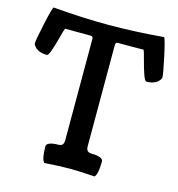

<svg xmlns="http://www.w3.org/2000/svg" viewBox="-109 -831 866 932"><g transform="rotate(15 323.5 -364.5)"><path d="M267.1 -128.4V-632.8Q267.1 -638.2 266.6 -641.1Q266.1 -644 263.4 -647Q260.7 -649.9 255.4 -649.9Q232.4 -649.9 188.7 -650.1Q145 -650.4 126 -650.4Q121.6 -640.6 111.6 -601.8Q101.6 -563 91.3 -533.7Q81.1 -504.4 72.8 -504.4Q54.2 -504.4 39.8 -509.3Q25.4 -514.2 17.8 -521.2Q10.3 -528.3 6.6 -534.4Q2.9 -540.5 2.9 -543.9Q2.9 -560.5 21 -644.5Q39.1 -728.5 45.9 -735.4Q47.4 -735.4 48.8 -735.1Q50.3 -734.9 51.8 -734.9Q196.8 -722.7 323.7 -722.7Q450.2 -722.7 595.2 -734.9Q596.7 -734.9 598.1 -735.1Q599.6 -735.4 601.1 -735.4Q607.9 -728.5 626 -644.5Q644 -560.5 644 -543.9Q644 -540.5 640.4 -534.4Q636.7 -528.3 629.2 -521.2Q621.6 -514.2 607.2 -509.3Q592.8 -504.4 574.2 -504.4Q565.9 -504.4 555.7 -533.7Q545.4 -563 535.4 -601.8Q525.4 -640.6 521 -650.4Q502 -650.4 458.3 -650.1Q414.6 -649.9 391.6 -649.9Q383.8 -649.9 381.8 -645.5Q379.9 -641.1 379.9 -632.8V-129.4Q379.9 -122.1 380.6 -117.9Q381.3 -113.8 384 -108.4Q386.7 -103 393.6 -100.3Q400.4 -97.7 411.1 -97.7Q433.6 -97.7 449.7 -91.8Q465.8 -85.9 465.8 -74.2Q465.8 -9.3 449.7 5.4Q376.5 0 324.2 0Q272.9 0 197.8 5.4Q181.6 -9.3 181.6 -74.2Q181.6 -85.9 197.8 -91.8Q213.9 -97.7 236.3 -97.7Q255.4 -97.7 261.2 -105.7Q267.1 -113.8 267.1 -128.4Z"/></g></svg>

Font: Coustard
Style: Regular
Weight: 400
Foundry: vernon adams
Version: Version 1.001